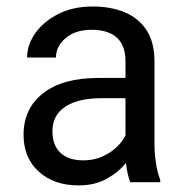

<svg xmlns="http://www.w3.org/2000/svg" viewBox="-20 -558 567 588"><path d="M453.1 -115.2Q453.1 -88.4 457.5 -58.8Q461.9 -29.3 470.7 -7.8V0H378.9Q369.6 -23.4 365.7 -59.1Q342.8 -30.3 306.4 -10.3Q270 9.8 220.7 9.8Q145 9.8 98.6 -32.5Q52.2 -74.7 52.2 -145Q52.2 -226.1 112.3 -272.7Q172.4 -319.3 281.2 -319.3H364.3V-370.1Q364.3 -466.3 260.3 -466.8Q211.4 -466.8 181.4 -441.7Q151.4 -416.5 151.4 -381.8H63Q63 -420.4 87.9 -456.1Q112.8 -491.7 158 -514.9Q203.1 -538.1 264.2 -538.1Q319.3 -538.1 362.1 -520.3Q404.8 -502.4 429 -465.3Q453.1 -428.2 453.1 -369.1ZM234.9 -66.9Q266.6 -66.9 292.2 -78.1Q317.9 -89.4 336.4 -106.7Q355 -124 364.3 -143.6V-257.3H292.5Q219.7 -257.3 180.2 -231.4Q140.6 -205.6 140.6 -156.2Q140.6 -113.3 165 -90.1Q189.5 -66.9 234.9 -66.9Z"/></svg>

Font: Robert Sans Medium
Style: Regular
Weight: 500
Designer: Christian Robertson (extended by Adam Twardoch)
Foundry: Google
Version: Version 12.135;April 2, 2019;FontCreator 11.5.0.2425 64-bit;